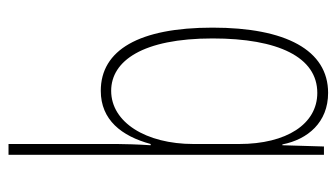

<svg xmlns="http://www.w3.org/2000/svg" viewBox="-194 -384 809 462"><g transform="rotate(90 211.0 -152.5)"><path d="M326 -30V232H352V-527H332L329 -427H327C315 -488 274 -537 203 -537C100 -537 46 -435 46 -259C46 -82 100 10 198 10C268 10 307 -40 326 -110H329C327 -81 326 -45 326 -30ZM198 -15C126 -15 72 -91 72 -259C72 -417 117 -511 203 -511C278 -511 326 -437 326 -323V-213C326 -99 274 -15 198 -15Z"/></g></svg>

Font: Noto Sans Tamil ExtraCondensed Thin
Style: Regular
Weight: 100
Width: 2
Designer: Jelle Bosma - Monotype Design Team
Foundry: Monotype Imaging Inc.
Version: Version 2.004